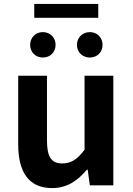

<svg xmlns="http://www.w3.org/2000/svg" viewBox="-20 -947 677 981"><path d="M246 14C322 14 376 -23 424 -80H428L439 0H559V-560H412V-182C374 -132 344 -112 298 -112C244 -112 220 -143 220 -229V-560H73V-210C73 -70 125 14 246 14ZM199 -653C237 -653 264 -681 264 -718C264 -754 237 -783 199 -783C161 -783 134 -754 134 -718C134 -681 161 -653 199 -653ZM155 -856H482V-927H155ZM439 -653C477 -653 504 -681 504 -718C504 -754 477 -783 439 -783C401 -783 373 -754 373 -718C373 -681 401 -653 439 -653Z"/></svg>

Font: Source Han Sans CN
Style: Bold
Weight: 700
Designer: Ryoko NISHIZUKA 西塚涼子 (kana, bopomofo & ideographs); Paul D. Hunt (Latin, Greek & Cyrillic); Sandoll Communications 산돌커뮤니
Foundry: Adobe
Version: Version 2.001;hotconv 1.0.107;makeotfexe 2.5.65593